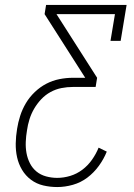

<svg xmlns="http://www.w3.org/2000/svg" viewBox="-20 -755 540 775"><path d="M211 0Q182 0 154.5 -6.5Q127 -13 105 -29.5Q83 -46 69 -69.5Q55 -93 49 -120Q43 -147 43.5 -176Q44 -205 49 -235Q53 -261 61.5 -287.5Q70 -314 84.5 -338.5Q99 -363 120.5 -383.5Q142 -404 167 -417Q192 -430 219.5 -435.5Q247 -441 274 -441H324L160 -698L166 -735H491L467 -590H426L444 -698H208L372 -441L366 -404H274Q251 -404 228 -399.5Q205 -395 184 -383.5Q163 -372 146.5 -354.5Q130 -337 118 -316.5Q106 -296 99 -273.5Q92 -251 89 -229Q85 -206 84 -182.5Q83 -159 87 -137Q91 -115 101 -95.5Q111 -76 127.5 -62.5Q144 -49 166 -43Q188 -37 211 -37Q237 -37 263.5 -45Q290 -53 312.5 -70Q335 -87 351.5 -110.5Q368 -134 378 -159L411 -143Q399 -113 379 -85.5Q359 -58 332.5 -38Q306 -18 274 -9Q242 0 211 0Z"/></svg>

Font: Iosevka Curly Slab Extralight
Style: Italic
Weight: 200
Italic angle: -9°
Monospace: yes
Designer: Belleve Invis
Foundry: Belleve Invis
Version: Version 22.1.2; ttfautohint (v1.8.4)